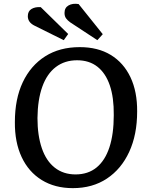

<svg xmlns="http://www.w3.org/2000/svg" viewBox="-20 -960 770 994"><path d="M57 -328Q57 -448 98 -534.5Q139 -621 214 -668.5Q289 -716 393 -716Q487 -716 553.5 -675.5Q620 -635 655.5 -560Q691 -485 690 -382Q690 -263 649 -174Q608 -85 533.5 -35.5Q459 14 357 14Q264 14 196 -28Q128 -70 92 -147Q56 -224 57 -328ZM174 -349Q174 -259 196.5 -193Q219 -127 263.5 -92Q308 -57 371 -57Q436 -57 480 -93Q524 -129 546.5 -197.5Q569 -266 569 -364Q570 -455 548.5 -518Q527 -581 484.5 -614.5Q442 -648 379 -648Q315 -648 269 -613Q223 -578 199 -511Q175 -444 174 -349ZM344 -844Q330 -854 322 -865Q314 -876 314 -893Q314 -920 335 -932Q356 -944 387 -939L512 -783L484 -752ZM161 -826Q142 -835 133 -847.5Q124 -860 124 -876Q124 -902 143 -913.5Q162 -925 191 -923L333 -784L310 -752Z"/></svg>

Font: Literata Medium
Style: Italic
Weight: 500
Italic angle: -2°
Designer: Latin by Veronika Burian and Jose Scaglione. Greek by Irene Vlachou. Cyrillic by Vera Evstafieva
Foundry: TypeTogether
Version: Version 3.103;gftools[0.9.29]